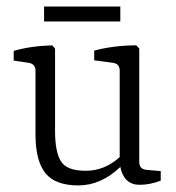

<svg xmlns="http://www.w3.org/2000/svg" viewBox="-20 -561 541 589"><path d="M115.2 -495.1V-541H349.1V-495.1ZM88.9 -344.2Q88.9 -364.3 68.8 -368.2L22 -375V-404.8Q72.8 -419.9 140.1 -421.9L148.9 -412.1V-159.2Q148.9 -93.8 167.5 -65.4Q185.5 -37.1 243.2 -37.1Q300.8 -37.1 347.2 -79.1V-344.2Q347.2 -365.2 327.1 -368.2L269 -376V-405.8Q330.1 -421.9 397.9 -421.9L407.2 -412.1V-64Q407.2 -42 429.2 -40L473.1 -36.1V-6.8Q438 6.3 408.2 5.9Q360.4 5.9 349.1 -48.8Q290 7.8 220.2 7.8Q150.4 7.8 119.6 -29.3Q89.4 -66.9 88.9 -146Z"/></svg>

Font: Yrsa-Light
Style: Regular
Weight: 300
Designer: Anna Giedrys (Yrsa+Rasa design), David Brezina (Yrsa art-direction, Rasa art-direction, design)
Foundry: Rosetta Type Foundry
Version: Version 1.001;PS 1.1;hotconv 1.0.88;makeotf.lib2.5.647800